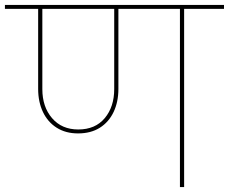

<svg xmlns="http://www.w3.org/2000/svg" viewBox="-55 -760 930 780"><path d="M262 -218Q212 -218 175.5 -241Q139 -264 119.5 -305Q100 -346 100 -399V-733H117V-398Q117 -326 156.5 -280Q196 -234 263 -234Q332 -234 370.5 -280Q409 -326 409 -398V-733H426V-399Q426 -346 406.5 -305Q387 -264 350.5 -241Q314 -218 262 -218ZM693 0H676V-733H693ZM855 -724H-35V-740H855Z"/></svg>

Font: Poppins Devanagari Thin
Style: Regular
Weight: 100
Designer: Ninad Kale (Devanagari), Jonny Pinhorn (Latin)
Foundry: Indian Type Foundry
Version: 4.005